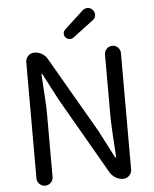

<svg xmlns="http://www.w3.org/2000/svg" viewBox="-62 -1003 846 1055"><g transform="rotate(-5 361.0 -476.0)"><path d="M99.6 -43.9V-684.6Q99.6 -705.1 113.8 -719.2Q127.9 -733.4 148.4 -733.4Q169.9 -733.4 189.5 -722.2Q209 -710.9 219.7 -691.4L462.9 -271.5L540 -122.1Q541 -120.1 543.5 -120.1Q545.9 -120.1 545.9 -122.1Q534.2 -296.9 534.2 -351.6V-689.5Q534.2 -707 546.9 -720.2Q559.6 -733.4 578.1 -733.4Q596.7 -733.4 609.4 -720.2Q622.1 -707 622.1 -689.5V-47.9Q622.1 -27.3 607.9 -13.7Q593.8 0 574.2 0Q552.7 0 533.7 -11.2Q514.6 -22.5 502.9 -41L259.8 -462.9L181.6 -612.3Q180.7 -614.3 178.7 -614.3Q176.8 -614.3 176.8 -612.3Q177.7 -593.8 181.2 -543Q184.6 -492.2 186.5 -455.6Q188.5 -418.9 188.5 -384.8V-43.9Q188.5 -25.4 175.3 -12.7Q162.1 0 144 0Q126 0 112.8 -12.7Q99.6 -25.4 99.6 -43.9ZM371.1 -797.9Q362.3 -791 351.6 -791Q349.6 -791 348.6 -791Q335 -792 326.2 -801.8Q318.4 -810.5 318.4 -822.3Q318.4 -836.9 329.1 -845.7L432.6 -941.4Q444.3 -952.1 459 -952.1Q460.9 -952.1 461.9 -952.1Q478.5 -951.2 489.3 -938.5Q499 -926.8 499 -913.1Q499 -893.6 483.4 -882.8Z"/></g></svg>

Font: Gen Jyuu Gothic Regular
Style: Regular
Weight: 400
Designer: [Source Han Sans]
Ryoko NISHIZUKA  (kana & ideographs); Paul D. Hunt (Latin, Greek & Cyrillic); Wenlong ZHANG  (bopomofo
Version: Version 1.002.20150607